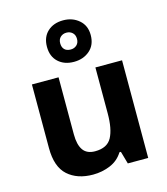

<svg xmlns="http://www.w3.org/2000/svg" viewBox="-123 -932 903 1037"><g transform="rotate(-15 328.5 -413.5)"><path d="M579 -546V0H465L445 -70H437Q411 -28 365.5 -9Q320 10 269 10Q181 10 128 -37.5Q75 -85 75 -190V-546H224V-227Q224 -169 245 -139Q266 -109 312 -109Q380 -109 405 -155.5Q430 -202 430 -289V-546ZM327 -605Q273 -605 239.5 -636Q206 -667 206 -721Q206 -775 239.5 -806Q273 -837 327 -837Q379 -837 415 -806Q451 -775 451 -722Q451 -667 415.5 -636Q380 -605 327 -605ZM327 -674Q347 -674 360.5 -686.5Q374 -699 374 -721Q374 -743 360.5 -755.5Q347 -768 327 -768Q307 -768 293.5 -755.5Q280 -743 280 -721Q280 -699 292 -686.5Q304 -674 327 -674Z"/></g></svg>

Font: Noto Sans Adlam
Style: Regular
Weight: 400
Designer: Mark Jamra, Neil Patel
Foundry: JamraPatel LLC
Version: Version 3.001